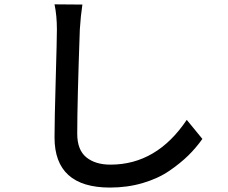

<svg xmlns="http://www.w3.org/2000/svg" viewBox="-20 -803 1040 875"><path d="M228.5 -783.2 355.5 -782.2Q347.7 -731.4 343.8 -668.9Q332 -337.9 332 -193.4Q332 -120.1 373 -86.4Q414.1 -52.7 483.4 -52.7Q694.3 -52.7 831.1 -256.8L902.3 -169.9Q874 -129.9 838.4 -94.7Q802.7 -59.6 751.5 -24.4Q700.2 10.7 630.4 31.2Q560.5 51.8 481.4 51.8Q228.5 51.8 228.5 -176.8Q228.5 -252.9 233.9 -439.9Q239.3 -627 239.3 -668.9Q239.3 -731.4 228.5 -783.2Z"/></svg>

Font: GenEi Gothic M SemiBold
Style: Regular
Weight: 500
Designer: o_tamon (Modified); [Source Han Sans]
Ryoko NISHIZUKA  (kana & ideographs); Paul D. Hunt (Latin, Greek & Cyrillic); Wenl
Version: Version 1.1a;Original Version 1.004